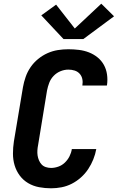

<svg xmlns="http://www.w3.org/2000/svg" viewBox="-20 -1009 640 1037"><path d="M256 8Q223 8 191 2Q159 -4 132 -20Q105 -36 86.5 -61Q68 -86 59 -116Q50 -146 50 -179Q50 -212 55 -245L104 -538Q109 -566 118.5 -593.5Q128 -621 145 -646Q162 -671 186 -690.5Q210 -710 237 -722Q264 -734 292.5 -738.5Q321 -743 349 -743Q378 -743 406.5 -739.5Q435 -736 460.5 -726Q486 -716 507 -699Q528 -682 541 -658.5Q554 -635 558 -607Q562 -579 558 -550Q558 -549 557.5 -548.5Q557 -548 557 -547H425Q425 -547 425 -547.5Q425 -548 425 -548Q428 -566 424.5 -582.5Q421 -599 410 -611Q399 -623 383 -628Q367 -633 349 -633Q328 -633 307 -624.5Q286 -616 270 -599.5Q254 -583 246 -562Q238 -541 234 -520L186 -227Q183 -212 182 -197.5Q181 -183 183 -169.5Q185 -156 190.5 -143Q196 -130 205 -120.5Q214 -111 227.5 -106.5Q241 -102 256 -102Q275 -102 295 -109Q315 -116 330.5 -131Q346 -146 355.5 -165Q365 -184 368 -204H500Q495 -176 484 -148.5Q473 -121 456.5 -96Q440 -71 417 -50.5Q394 -30 367.5 -16.5Q341 -3 312.5 2.5Q284 8 256 8ZM430 -798H323L203 -926L283 -984L384 -855L527 -989L596 -921Z"/></svg>

Font: Iosevka SS04 XBd Ex Obl
Style: Regular
Weight: 800
Width: 7
Italic angle: -9°
Monospace: yes
Designer: Belleve Invis
Foundry: Belleve Invis
Version: Version 19.0.0; ttfautohint (v1.8.4)